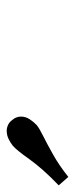

<svg xmlns="http://www.w3.org/2000/svg" viewBox="126 -911 222 566"><g transform="rotate(-90 237.0 -628.0)"><path d="M-1.5 -537.6 -26.4 -565.9Q22.9 -613.3 50.3 -651.9Q77.6 -690.4 90.3 -701.2Q99.6 -708.5 110.8 -713.9Q122.1 -719.2 134.3 -719.2Q143.1 -719.2 151.6 -715.3Q160.2 -711.4 166.5 -702.6Q176.3 -691.4 176.3 -677.2Q176.3 -663.6 168.7 -651.9Q161.1 -640.1 151.4 -630.9Q142.6 -623.5 119.1 -611.8Q95.7 -600.1 64 -582.3Q32.2 -564.5 -1.5 -537.6Z"/></g></svg>

Font: Gelasio Medium
Style: Italic
Weight: 500
Italic angle: -8.5°
Designer: Eben Sorkin
Foundry: Eben Sorkin
Version: Version 1.008